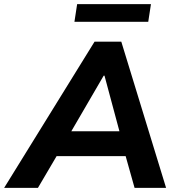

<svg xmlns="http://www.w3.org/2000/svg" viewBox="-71 -906 850 926"><path d="M-51 0 385 -705H514L730 0H578L535 -153H202L112 0ZM429 -541 273 -273H505L433 -541ZM288 -801 301 -886H657L644 -801Z"/></svg>

Font: Mulish ExtraBold
Style: Italic
Weight: 800
Italic angle: -9°
Designer: Vernon Adams
Foundry: Vernon Adams
Version: Version 3.603; ttfautohint (v1.8.3)